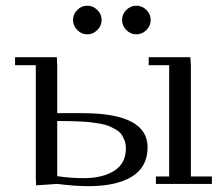

<svg xmlns="http://www.w3.org/2000/svg" viewBox="-20 -637 774 665"><path d="M32.2 -411.1V-439H176.8L178.2 -411.1V-245.1H265.1Q491.2 -245.1 491.2 -127Q491.2 -59.1 437.3 -25.6Q383.3 7.8 286.1 7.8Q240.7 7.8 178.2 0L105 4.9L104 -20V-411.1ZM178.2 -26.9Q223.1 -20 270 -20Q335.9 -20 376 -45.7Q416 -71.3 416 -123Q416 -138.2 411.4 -150.6Q406.7 -163.1 399.9 -172.4Q393.1 -181.6 380.6 -188.7Q368.2 -195.8 356.4 -200.7Q344.7 -205.6 326.2 -208.7Q307.6 -211.9 293.2 -213.6Q278.8 -215.3 256.1 -216.3Q233.4 -217.3 218 -217.5Q202.6 -217.8 178.2 -217.8ZM247.6 -533Q232.9 -547.9 232.9 -567.9Q232.9 -587.9 247.6 -602.5Q262.2 -617.2 282.2 -617.2Q302.2 -617.2 317.1 -602.5Q332 -587.9 332 -567.9Q332 -547.9 317.1 -533Q302.2 -518.1 282.2 -518.1Q262.2 -518.1 247.6 -533ZM417.5 -533Q402.8 -547.9 402.8 -567.9Q402.8 -587.9 417.5 -602.5Q432.1 -617.2 452.1 -617.2Q472.2 -617.2 487.1 -602.5Q502 -587.9 502 -567.9Q502 -547.9 487.1 -533Q472.2 -518.1 452.1 -518.1Q432.1 -518.1 417.5 -533ZM495.1 -411.1V-439H639.2L641.1 -411.1V-25.9H713.9V0H520V-25.9H565.9V-411.1Z"/></svg>

Font: Dehuti
Style: Book
Weight: 400
Version: Version 1.2